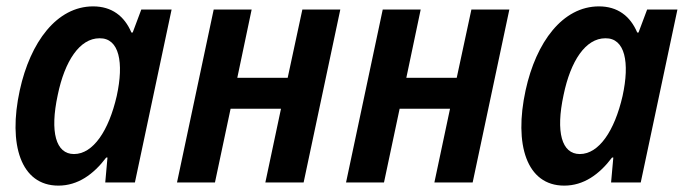

<svg xmlns="http://www.w3.org/2000/svg" viewBox="-20 -572 2152 602"><path d="M163 10C224 10 273 -25 313 -78H317L310 0H403L518 -542H423L396 -470H392C370 -522 330 -552 272 -552C158 -552 75 -440 42 -289C5 -119 45 10 163 10ZM212 -89C155 -89 136 -158 161 -274C183 -381 230 -452 292 -452C354 -453 369 -376 346 -271C321 -162 272 -89 212 -89Z M535 0H654L703 -231H861L812 0H932L1047 -542H928L882 -328H724L769 -542H650Z M1065 0H1184L1233 -231H1391L1342 0H1462L1577 -542H1458L1412 -328H1254L1299 -542H1180Z M1749 10C1810 10 1859 -25 1899 -78H1903L1896 0H1989L2104 -542H2009L1982 -470H1978C1956 -522 1916 -552 1858 -552C1744 -552 1661 -440 1628 -289C1591 -119 1631 10 1749 10ZM1798 -89C1741 -89 1722 -158 1747 -274C1769 -381 1816 -452 1878 -452C1940 -453 1955 -376 1932 -271C1907 -162 1858 -89 1798 -89Z"/></svg>

Font: Noto Sans SemiCondensed SemiBold
Style: Italic
Weight: 600
Width: 4
Italic angle: -12°
Designer: Monotype Design Team
Foundry: Monotype Imaging Inc.
Version: Version 2.013